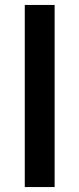

<svg xmlns="http://www.w3.org/2000/svg" viewBox="-20 -755 320 775"><path d="M200.5 0H80V-735H200.5Z"/></svg>

Font: Vortex Mix
Style: Bold
Weight: 700
Designer: Mikhail Sharanda
Foundry: Mikhail Sharanda
Version: Version 4.504;Glyphs 3.1.2 (3151)